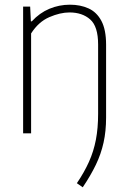

<svg xmlns="http://www.w3.org/2000/svg" viewBox="-20 -568 544 818"><path d="M332.5 230 307.5 212.5Q339 166 359 121.5Q379 77 388.5 27.5Q398 -22 398 -83V-378.5Q398 -455.5 364.2 -485.2Q330.5 -515 276 -515Q236.5 -515 190.2 -495Q144 -475 112.5 -425.5V0H78.5V-540H108.5L111.5 -477H115.5Q148.5 -513 190.2 -530.5Q232 -548 278 -548Q322.5 -548 357.2 -532.2Q392 -516.5 412 -479Q432 -441.5 432 -377.5V-67.5Q432 -9 421.2 39.5Q410.5 88 388.5 133.8Q366.5 179.5 332.5 230Z"/></svg>

Font: Encode Sans Semi Condensed Thin
Style: Regular
Weight: 100
Width: 4
Designer: Multiple Designers
Foundry: Impallari Type
Version: Version 3.000; ttfautohint (v1.8.3) -l 8 -r 50 -G 200 -x 14 